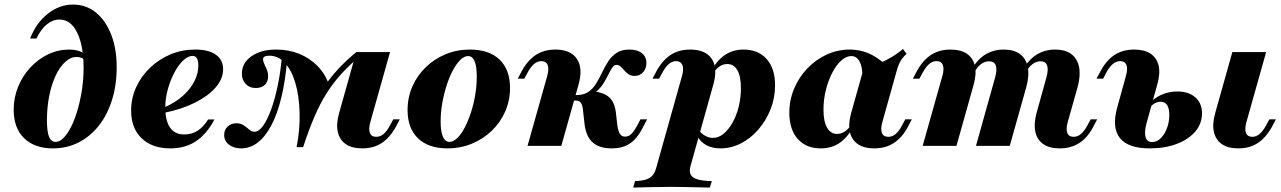

<svg xmlns="http://www.w3.org/2000/svg" viewBox="-20 -651 5717 857"><path d="M216.1 11.3Q133.9 11.3 87.5 -34.3Q41.1 -79.8 41.1 -161.3Q41.1 -215.3 60.9 -263.7Q80.6 -312.1 115.3 -349.6Q150 -387.1 194.8 -408.5Q239.5 -429.8 290.3 -429.8Q329.8 -429.8 354.8 -412.1L355.6 -385.5Q349.2 -391.1 340.3 -394Q331.5 -396.8 322.6 -396.8Q295.2 -396.8 271 -374.6Q246.8 -352.4 228.2 -312.9Q209.7 -273.4 199.6 -222.2Q189.5 -171 189.5 -113.7Q189.5 -63.7 198.8 -40.7Q208.1 -17.7 228.2 -17.7Q250.8 -17.7 273.4 -46.4Q296 -75 313.7 -122.6Q331.5 -170.2 342.3 -229Q353.2 -287.9 353.2 -349.2Q353.2 -415.3 339.9 -463.7Q326.6 -512.1 302.8 -537.9Q279 -563.7 245.2 -563.7Q215.3 -563.7 188.7 -541.9Q162.1 -520.2 142.7 -479H114.5Q141.1 -548.4 193.1 -589.5Q245.2 -630.6 305.6 -630.6Q364.5 -630.6 408.1 -595.2Q451.6 -559.7 476.2 -496.8Q500.8 -433.9 500.8 -350.8Q500.8 -271 479.8 -204.4Q458.9 -137.9 421 -89.9Q383.1 -41.9 331 -15.3Q279 11.3 216.1 11.3Z M740.3 11.3Q658.9 11.3 612.1 -33.9Q565.3 -79 565.3 -157.3Q565.3 -212.9 587.9 -262.1Q610.5 -311.3 650.4 -349.2Q690.3 -387.1 741.5 -408.5Q792.7 -429.8 850.8 -429.8Q911.3 -429.8 943.5 -406.9Q975.8 -383.9 975.8 -341.9Q975.8 -299.2 943.1 -261.3Q910.5 -223.4 851.6 -193.5Q792.7 -163.7 713.7 -147.6V-171.8Q762.1 -192.7 796 -223Q829.8 -253.2 847.6 -288.3Q865.3 -323.4 865.3 -357.3Q865.3 -379.8 858.9 -390.7Q852.4 -401.6 840.3 -401.6Q819.4 -401.6 797.6 -381Q775.8 -360.5 758.1 -326.6Q740.3 -292.7 729 -252Q717.7 -211.3 717.7 -171.8Q717.7 -112.1 739.1 -81.5Q760.5 -50.8 802.4 -50.8Q835.5 -50.8 861.7 -67.3Q887.9 -83.9 908.9 -117.7H937.1Q903.2 -53.2 855.2 -21Q807.3 11.3 740.3 11.3Z M1304 5.6Q1319.4 -74.2 1317.3 -148Q1315.3 -221.8 1298.8 -279Q1282.3 -336.3 1252.4 -369.4Q1222.6 -402.4 1182.3 -402.4Q1154 -402.4 1154 -386.3Q1154 -377.4 1159.7 -365.7Q1165.3 -354 1171 -340.3Q1176.6 -326.6 1176.6 -309.7Q1176.6 -285.5 1161.7 -271.8Q1146.8 -258.1 1121 -258.1Q1094.4 -258.1 1077 -275.8Q1059.7 -293.5 1059.7 -322.6Q1059.7 -370.2 1102.4 -400Q1145.2 -429.8 1212.9 -429.8Q1268.5 -429.8 1315.3 -410.9Q1362.1 -391.9 1396.8 -356.9Q1431.5 -321.8 1448.4 -272.6Q1417.7 -221 1397.6 -179.8Q1377.4 -138.7 1362.5 -95.6Q1347.6 -52.4 1333.1 5.6ZM1057.3 11.3Q1023.4 11.3 1002 -5.2Q980.6 -21.8 980.6 -49.2Q980.6 -71.8 996.4 -86.3Q1012.1 -100.8 1034.7 -100.8Q1054.8 -100.8 1068.1 -91.5Q1081.5 -82.3 1092.3 -72.6Q1103.2 -62.9 1115.3 -62.9Q1134.7 -62.9 1153.6 -88.7Q1172.6 -114.5 1189.5 -160.5Q1206.5 -206.5 1219.4 -267.7Q1232.3 -329 1238.7 -401.6L1261.3 -379.8Q1253.2 -287.1 1235.5 -214.5Q1217.7 -141.9 1191.1 -91.5Q1164.5 -41.1 1130.6 -14.9Q1096.8 11.3 1057.3 11.3ZM1304 5.6Q1332.3 -78.2 1360.1 -141.1Q1387.9 -204 1419.4 -252.4Q1450.8 -300.8 1487.5 -340.7Q1524.2 -380.6 1570.2 -418.5L1575 -390.3Q1532.3 -353.2 1498.4 -315.3Q1464.5 -277.4 1436.3 -232.3Q1408.1 -187.1 1383.1 -129Q1358.1 -71 1333.1 5.6ZM1596.8 11.3Q1550.8 11.3 1523.4 -7.7Q1496 -26.6 1487.9 -61.7Q1479.8 -96.8 1493.5 -146L1570.2 -418.5H1721L1633.1 -106.5Q1624.2 -75 1631 -57.7Q1637.9 -40.3 1658.9 -40.3Q1676.6 -40.3 1691.9 -52.8Q1707.3 -65.3 1721 -91.9L1735.5 -118.5H1764.5L1746.8 -84.7Q1729 -52.4 1706.9 -31Q1684.7 -9.7 1657.7 0.8Q1630.6 11.3 1596.8 11.3Z M1977.4 11.3Q1892.7 11.3 1846 -33.5Q1799.2 -78.2 1799.2 -159.7Q1799.2 -216.1 1820.6 -264.9Q1841.9 -313.7 1880.2 -350.8Q1918.5 -387.9 1969 -408.9Q2019.4 -429.8 2077.4 -429.8Q2162.9 -429.8 2209.7 -385.1Q2256.5 -340.3 2256.5 -258.1Q2256.5 -202.4 2235.1 -153.6Q2213.7 -104.8 2175.4 -67.7Q2137.1 -30.6 2086.3 -9.7Q2035.5 11.3 1977.4 11.3ZM1986.3 -17.7Q2003.2 -17.7 2021 -34.7Q2038.7 -51.6 2054 -81Q2069.4 -110.5 2081.9 -148.4Q2094.4 -186.3 2101.2 -227.8Q2108.1 -269.4 2108.1 -309.7Q2108.1 -354.8 2098.4 -377.8Q2088.7 -400.8 2069.4 -400.8Q2052.4 -400.8 2034.7 -383.5Q2016.9 -366.1 2001.2 -336.7Q1985.5 -307.3 1973.4 -269.4Q1961.3 -231.5 1954 -189.9Q1946.8 -148.4 1946.8 -108.1Q1946.8 -63.7 1956.9 -40.7Q1966.9 -17.7 1986.3 -17.7Z M2710.5 11.3Q2655.6 11.3 2626.2 -14.5Q2596.8 -40.3 2589.5 -94.4L2581.5 -165.3Q2579.8 -179.8 2575.4 -187.9Q2571 -196 2564.1 -199.2Q2557.3 -202.4 2546 -202.4H2524.2L2529 -226.6H2553.2Q2585.5 -226.6 2606.5 -241.1Q2627.4 -255.6 2641.5 -279Q2655.6 -302.4 2667.7 -328.2Q2679.8 -354 2695.2 -377.4Q2710.5 -400.8 2732.7 -415.3Q2754.8 -429.8 2789.5 -429.8Q2825 -429.8 2845.2 -413.7Q2865.3 -397.6 2865.3 -369.4Q2865.3 -345.2 2850.4 -328.6Q2835.5 -312.1 2812.9 -312.1Q2796.8 -312.1 2785.9 -319.4Q2775 -326.6 2766.5 -336.7Q2758.1 -346.8 2750 -354Q2741.9 -361.3 2731.5 -361.3Q2721 -361.3 2712.5 -348.8Q2704 -336.3 2694.8 -316.9Q2685.5 -297.6 2671.8 -276.2Q2658.1 -254.8 2635.5 -237.1L2625 -244.4Q2676.6 -237.9 2700 -216.1Q2723.4 -194.4 2729 -148.4L2735.5 -91.9Q2739.5 -65.3 2747.2 -53.2Q2754.8 -41.1 2770.2 -41.1Q2785.5 -41.1 2798 -53.2Q2810.5 -65.3 2825 -91.9L2838.7 -118.5H2868.5L2846 -75.8Q2830.6 -46 2811.3 -26.6Q2791.9 -7.3 2767.3 2Q2742.7 11.3 2710.5 11.3ZM2334.7 0 2422.6 -312.1Q2431.5 -345.2 2424.2 -361.7Q2416.9 -378.2 2396 -378.2Q2379 -378.2 2363.7 -365.3Q2348.4 -352.4 2334.7 -326.6L2320.2 -300H2291.1L2308.9 -333.9Q2326.6 -366.1 2348.8 -387.5Q2371 -408.9 2398.4 -419.4Q2425.8 -429.8 2458.9 -429.8Q2527.4 -429.8 2555.2 -387.9Q2583.1 -346 2562.1 -272.6L2485.5 0Z M2806.5 186.3 2814.5 157.3Q2842.7 156.5 2861.7 150.8Q2880.6 145.2 2891.5 133.1Q2902.4 121 2908.1 101.6L3024.2 -312.1Q3033.1 -345.2 3025.4 -361.7Q3017.7 -378.2 2997.6 -378.2Q2980.6 -378.2 2965.7 -365.7Q2950.8 -353.2 2936.3 -326.6L2921.8 -300H2892.7L2910.5 -333.9Q2928.2 -366.1 2950.4 -387.5Q2972.6 -408.9 3000 -419.4Q3027.4 -429.8 3060.5 -429.8Q3129 -429.8 3156.9 -388.3Q3184.7 -346.8 3163.7 -272.6L3062.1 90.3Q3055.6 113.7 3062.9 128.2Q3070.2 142.7 3093.1 149.6Q3116.1 156.5 3157.3 157.3L3148.4 186.3Q3128.2 185.5 3100 185.1Q3071.8 184.7 3039.5 183.9Q3007.3 183.1 2975 183.1Q2926.6 183.1 2881 184.3Q2835.5 185.5 2806.5 186.3ZM3196 11.3Q3160.5 11.3 3133.9 -2.4Q3107.3 -16.1 3093.5 -42.7L3102.4 -66.9Q3112.1 -53.2 3128.6 -44.4Q3145.2 -35.5 3162.1 -35.5Q3187.1 -35.5 3209.3 -53.6Q3231.5 -71.8 3249.2 -102.8Q3266.9 -133.9 3277 -173.8Q3287.1 -213.7 3287.1 -257.3Q3287.1 -309.7 3271.4 -337.5Q3255.6 -365.3 3225.8 -365.3Q3208.9 -365.3 3193.5 -355.6Q3178.2 -346 3163.7 -325.8H3150.8Q3175.8 -377.4 3212.9 -403.6Q3250 -429.8 3298.4 -429.8Q3364.5 -429.8 3402 -387.5Q3439.5 -345.2 3439.5 -270.2Q3439.5 -214.5 3419.8 -164.1Q3400 -113.7 3365.7 -73.8Q3331.5 -33.9 3287.5 -11.3Q3243.5 11.3 3196 11.3Z M3643.5 11.3Q3578.2 11.3 3540.7 -31Q3503.2 -73.4 3503.2 -147.6Q3503.2 -204 3524.6 -255.2Q3546 -306.5 3583.5 -345.6Q3621 -384.7 3669.8 -407.3Q3718.5 -429.8 3772.6 -429.8Q3816.1 -429.8 3854.4 -414.1Q3892.7 -398.4 3928.2 -366.1L3829 -311.3Q3829.8 -353.2 3816.5 -377Q3803.2 -400.8 3779.8 -400.8Q3756.5 -400.8 3734.3 -380.2Q3712.1 -359.7 3694.4 -325.4Q3676.6 -291.1 3666.1 -248.4Q3655.6 -205.6 3655.6 -161.3Q3655.6 -108.9 3671.8 -81Q3687.9 -53.2 3716.1 -53.2Q3733.9 -53.2 3749.2 -62.9Q3764.5 -72.6 3779 -92.7H3791.9Q3766.9 -41.1 3730.2 -14.9Q3693.5 11.3 3643.5 11.3ZM3882.3 11.3Q3814.5 11.3 3786.7 -30.2Q3758.9 -71.8 3779 -146L3834.7 -344.4Q3891.1 -361.3 3932.7 -381.5Q3974.2 -401.6 4010.5 -432.3L4026.6 -410.5Q4015.3 -400.8 4007.3 -390.3Q3999.2 -379.8 3993.1 -366.1Q3987.1 -352.4 3981.5 -331.5L3918.5 -106.5Q3909.7 -75 3916.5 -57.7Q3923.4 -40.3 3945.2 -40.3Q3956.5 -40.3 3967.3 -46Q3978.2 -51.6 3987.9 -62.9Q3997.6 -74.2 4006.5 -91.9L4021 -118.5H4050L4032.3 -84.7Q4015.3 -52.4 3992.7 -31Q3970.2 -9.7 3943.1 0.8Q3916.1 11.3 3882.3 11.3Z M4709.7 11.3Q4664.5 11.3 4637.1 -7.7Q4609.7 -26.6 4601.6 -61.7Q4593.5 -96.8 4606.5 -146L4650.8 -305.6Q4660.5 -341.1 4653.6 -359.3Q4646.8 -377.4 4624.2 -377.4Q4605.6 -377.4 4588.7 -364.9Q4571.8 -352.4 4558.9 -327.4L4546 -340.3Q4571.8 -385.5 4608.1 -407.7Q4644.4 -429.8 4689.5 -429.8Q4734.7 -429.8 4761.7 -409.7Q4788.7 -389.5 4796.4 -352Q4804 -314.5 4790.3 -263.7L4746 -106.5Q4737.1 -74.2 4744 -57.3Q4750.8 -40.3 4771.8 -40.3Q4790.3 -40.3 4805.2 -53.2Q4820.2 -66.1 4833.9 -91.9L4848.4 -118.5H4877.4L4859.7 -84.7Q4842.7 -52.4 4820.6 -31Q4798.4 -9.7 4771 0.8Q4743.5 11.3 4709.7 11.3ZM4098.4 0 4186.3 -312.1Q4195.2 -343.5 4188.3 -360.9Q4181.5 -378.2 4159.7 -378.2Q4142.7 -378.2 4127.8 -365.7Q4112.9 -353.2 4098.4 -326.6L4083.9 -300H4054.8L4072.6 -333.9Q4090.3 -366.1 4112.5 -387.5Q4134.7 -408.9 4162.1 -419.4Q4189.5 -429.8 4221.8 -429.8Q4268.5 -429.8 4296 -410.9Q4323.4 -391.9 4331.5 -356.9Q4339.5 -321.8 4325.8 -272.6L4249.2 0ZM4336.3 0 4421.8 -305.6Q4431.5 -341.1 4424.6 -359.3Q4417.7 -377.4 4395.2 -377.4Q4375.8 -377.4 4358.9 -364.9Q4341.9 -352.4 4329 -327.4L4316.9 -340.3Q4341.9 -385.5 4378.2 -407.7Q4414.5 -429.8 4460.5 -429.8Q4505.6 -429.8 4532.7 -409.7Q4559.7 -389.5 4567.3 -352Q4575 -314.5 4561.3 -263.7L4487.1 0Z M5507.3 11.3Q5461.3 11.3 5433.9 -7.7Q5406.5 -26.6 5398.4 -61.7Q5390.3 -96.8 5404 -146L5480.6 -418.5H5631.5L5543.5 -106.5Q5534.7 -75 5541.5 -57.7Q5548.4 -40.3 5570.2 -40.3Q5587.1 -40.3 5602.4 -53.2Q5617.7 -66.1 5631.5 -91.9L5646 -118.5H5675L5657.3 -84.7Q5639.5 -52.4 5617.3 -31Q5595.2 -9.7 5568.1 0.8Q5541.1 11.3 5507.3 11.3ZM5112.1 11.3Q5014.5 11.3 4978.2 -35.5Q4941.9 -82.3 4966.9 -171.8L5005.6 -312.1Q5014.5 -344.4 5007.7 -361.3Q5000.8 -378.2 4979.8 -378.2Q4962.9 -378.2 4947.6 -365.7Q4932.3 -353.2 4917.7 -326.6L4904 -300H4874.2L4892.7 -333.9Q4909.7 -366.1 4931.9 -387.5Q4954 -408.9 4981.5 -419.4Q5008.9 -429.8 5041.9 -429.8Q5087.9 -429.8 5115.7 -411.3Q5143.5 -392.7 5151.6 -357.7Q5159.7 -322.6 5145.2 -272.6L5097.6 -100.8Q5087.1 -62.1 5093.1 -39.5Q5099.2 -16.9 5122.6 -16.9Q5143.5 -16.9 5160.9 -33.9Q5178.2 -50.8 5188.7 -78.6Q5199.2 -106.5 5199.2 -137.9Q5199.2 -196.8 5160.5 -196.8Q5144.4 -196.8 5130.2 -187.5Q5116.1 -178.2 5107.3 -162.9L5110.5 -187.9Q5131.5 -213.7 5164.5 -228.2Q5197.6 -242.7 5235.5 -242.7Q5285.5 -242.7 5315.3 -216.5Q5345.2 -190.3 5345.2 -145.2Q5345.2 -99.2 5315.3 -64.1Q5285.5 -29 5233.1 -8.9Q5180.6 11.3 5112.1 11.3Z"/></svg>

Font: Playfair 5pt SemiExpanded Light Black
Style: Italic
Weight: 900
Italic angle: -15.6°
Version: Version 2.001;gftools[0.9.30]